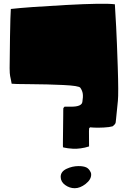

<svg xmlns="http://www.w3.org/2000/svg" viewBox="-20 -745 678 1021"><path d="M578.6 -73.2Q562 -68.4 532 -66.9Q502 -65.4 480.5 -66.4L459 -67.9L454.1 -63Q453.1 -54.7 453.1 -47.9L453.6 33.7Q431.2 41 408.7 43.9Q386.2 46.9 370.4 46.1Q354.5 45.4 341.6 43.5Q328.6 41.5 321.8 40L314.9 38.1Q314.5 38.6 314.5 27.1Q314.5 15.6 314.7 -2.7Q314.9 -21 315.2 -43.2Q315.4 -65.4 315.7 -87.9Q315.9 -110.4 316.2 -128.9Q316.4 -147.5 316.4 -159.2L316.9 -170.4L323.2 -177.7H358.9Q414.6 -177.7 418 -203.1Q422.4 -229.5 420.2 -246.1Q418 -262.7 407.2 -278.3Q399.9 -289.1 315.7 -293Q231.4 -296.9 141.4 -297.4Q51.3 -297.9 42 -299.8Q40 -311 37.6 -323Q35.2 -335 33.9 -340.6Q32.7 -346.2 32 -356.7Q31.2 -367.2 31.2 -382.3Q31.2 -429.2 33.2 -548.3Q35.2 -667.5 37.6 -697.3Q122.1 -707 328.1 -718.3Q534.2 -729.5 590.8 -722.2Q593.8 -674.8 597.7 -602.1Q601.6 -529.3 606.2 -389.2Q610.8 -249 606.9 -209L597.2 -112.8Q596.7 -105 595.2 -94.2Q594.7 -89.4 590.6 -84.2Q586.4 -79.1 582.5 -76.2ZM464.8 183.6Q464.8 210 435.5 232.9Q406.2 255.9 377.4 255.9Q350.1 255.9 326.4 238.8Q302.7 221.7 302.7 195.3Q302.7 167.5 333.7 152.8Q364.7 138.2 397.9 138.2Q423.3 138.2 438.5 145Q453.6 151.9 462.4 171.4Q464.8 175.3 464.8 183.6Z"/></svg>

Font: Noot
Style: Regular
Weight: 400
Designer: Amos Jerbi
Foundry: Amos Jerbi
Version: Version 1.000;PS 001.001;hotconv 1.0.56